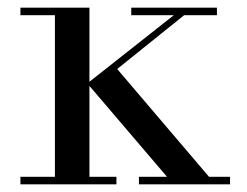

<svg xmlns="http://www.w3.org/2000/svg" viewBox="-20 -480 642 500"><path d="M33.2 -19.5H123V-440.4H33.2V-460H212.9V-267.1L432.6 -440.4H321.8V-460H544.9V-440.4H459.5L285.2 -300.3L524.4 -19.5H579.1V0H341.8V-19.5H415L212.9 -256.3V-19.5H283.2V0H33.2Z"/></svg>

Font: Bodoni* 11pt
Style: Regular
Weight: 400
Version: Version 2.3